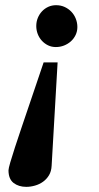

<svg xmlns="http://www.w3.org/2000/svg" viewBox="-20 -520 380 739"><path d="M178.7 118.2Q177.7 139.2 168.7 154.3Q159.7 169.4 145.8 179.4Q131.8 189.5 114.7 194.3Q97.7 199.2 81.1 199.2Q51.8 199.2 32.2 184.1Q12.7 168.9 12.7 135.3Q12.7 128.9 19.5 105.2Q26.4 81.5 37.6 47.1Q48.8 12.7 63.2 -29.8Q77.6 -72.3 92.5 -116.2Q107.4 -160.2 121.8 -202.6Q136.2 -245.1 147.9 -279.8H201.7ZM277.8 -416Q277.8 -399.4 271 -385.3Q264.2 -371.1 252.7 -360.8Q241.2 -350.6 226.3 -344.7Q211.4 -338.9 194.8 -338.9Q178.7 -338.9 165 -345.5Q151.4 -352.1 141.1 -363.3Q130.9 -374.5 125.2 -389.2Q119.6 -403.8 119.6 -419.9Q119.6 -436.5 125.5 -450.9Q131.3 -465.3 141.6 -476.3Q151.9 -487.3 165.8 -493.7Q179.7 -500 195.8 -500Q213.9 -500 228.8 -493.2Q243.7 -486.3 254.6 -474.9Q265.6 -463.4 271.7 -448Q277.8 -432.6 277.8 -416Z"/></svg>

Font: Charis SIL Am
Style: Bold Italic
Weight: 700
Italic angle: -11°
Foundry: SIL International
Version: Version 5.000